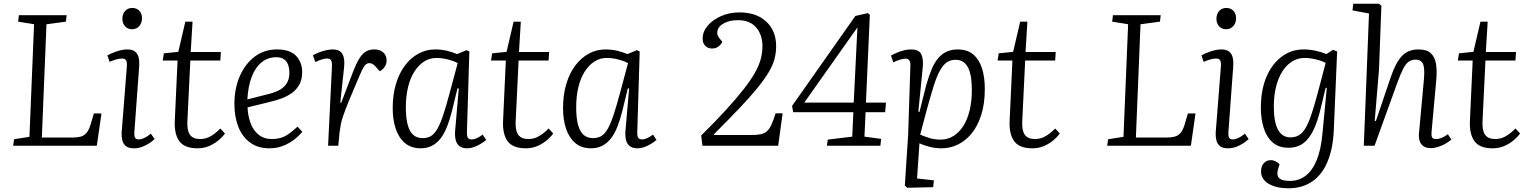

<svg xmlns="http://www.w3.org/2000/svg" viewBox="-20 -787 8245 1037"><path d="M56 -35 139 -48 164 -656 78 -670 82 -705H340L336 -670L231 -656L206 -44H369Q396 -44 415.5 -49Q435 -54 449 -71.5Q463 -89 473 -127L487 -174H528L503 0H51Z M665 -427Q667 -450 661.5 -460.5Q656 -471 639 -471Q626 -471 609.5 -466.5Q593 -462 572 -453L560 -488Q579 -499 610 -509.5Q641 -520 668 -520Q695 -520 710 -508Q725 -496 729.5 -473.5Q734 -451 731 -419L706 -78Q704 -54 709 -44Q714 -34 729 -34Q743 -34 759 -41.5Q775 -49 795 -65L815 -36Q804 -25 786.5 -13.5Q769 -2 748 6Q727 14 702 14Q675 14 660 2Q645 -10 640.5 -30Q636 -50 637 -71ZM641 -685Q641 -711 655.5 -727.5Q670 -744 694 -744Q710 -744 722 -737Q734 -730 740.5 -717.5Q747 -705 747 -688Q747 -664 732.5 -646.5Q718 -629 693 -629Q670 -629 655.5 -645Q641 -661 641 -685Z M865 -499 943 -507 981 -670H1020L1010 -506H1173L1170 -460H1008L992 -129Q990 -81 1006.5 -58.5Q1023 -36 1061 -36Q1092 -36 1119 -52Q1146 -68 1170 -93L1195 -66Q1179 -44 1155.5 -25.5Q1132 -7 1105 3.5Q1078 14 1047 14Q977 14 949 -24Q921 -62 924 -133L939 -460H859Z M1476 -520Q1546 -520 1579 -485.5Q1612 -451 1612 -397Q1612 -357 1596.5 -329.5Q1581 -302 1555.5 -284Q1530 -266 1499.5 -255Q1469 -244 1439 -237L1317 -207Q1319 -162 1333 -123Q1347 -84 1376 -60Q1405 -36 1449 -36Q1473 -36 1495 -42Q1517 -48 1539 -63.5Q1561 -79 1587 -103L1613 -75Q1601 -61 1584 -45.5Q1567 -30 1544.5 -16.5Q1522 -3 1495 5.5Q1468 14 1435 14Q1372 14 1329.5 -18Q1287 -50 1266.5 -104Q1246 -158 1246 -225Q1246 -309 1275 -375.5Q1304 -442 1355.5 -481Q1407 -520 1476 -520ZM1543 -394Q1543 -417 1536.5 -436Q1530 -455 1514.5 -466.5Q1499 -478 1472 -478Q1427 -478 1393 -450.5Q1359 -423 1339.5 -372Q1320 -321 1316 -250L1434 -280Q1469 -289 1493 -303Q1517 -317 1530 -339.5Q1543 -362 1543 -394Z M1773 -429Q1774 -449 1769 -460Q1764 -471 1746 -471Q1736 -471 1720.5 -466.5Q1705 -462 1683 -452L1670 -489Q1681 -495 1699.5 -502.5Q1718 -510 1738.5 -515Q1759 -520 1776 -520Q1816 -520 1830 -494.5Q1844 -469 1838 -419L1818 -233L1823 -232L1889 -405Q1905 -446 1921 -471.5Q1937 -497 1956 -508.5Q1975 -520 2000 -520Q2022 -520 2037 -512.5Q2052 -505 2060 -491.5Q2068 -478 2068 -461Q2068 -442 2058 -426.5Q2048 -411 2031 -402L2009 -427Q2000 -437 1992 -441.5Q1984 -446 1975 -446Q1968 -446 1962.5 -443.5Q1957 -441 1950.5 -433.5Q1944 -426 1937 -411.5Q1930 -397 1920 -374Q1886 -295 1866 -246Q1846 -197 1835.5 -167Q1825 -137 1821 -116.5Q1817 -96 1814 -72L1807 0H1752Z M2502 -78Q2501 -53 2506.5 -43.5Q2512 -34 2527 -34Q2541 -34 2556 -41Q2571 -48 2587 -60L2606 -31Q2594 -21 2577 -10.5Q2560 0 2541 7Q2522 14 2502 14Q2479 14 2463.5 3.5Q2448 -7 2442 -28Q2436 -49 2438 -79L2458 -309L2451 -310L2421 -187Q2409 -139 2394 -101.5Q2379 -64 2359 -38.5Q2339 -13 2312.5 0.5Q2286 14 2252 14Q2200 14 2166.5 -15Q2133 -44 2117 -92.5Q2101 -141 2101 -202Q2101 -275 2118.5 -333.5Q2136 -392 2167.5 -433.5Q2199 -475 2240.5 -497.5Q2282 -520 2330 -520Q2365 -520 2395 -512.5Q2425 -505 2449 -495L2500 -516L2515 -509ZM2262 -41Q2288 -41 2306.5 -51.5Q2325 -62 2341 -89Q2357 -116 2373 -163.5Q2389 -211 2409 -286L2452 -446Q2430 -458 2398.5 -466Q2367 -474 2336 -474Q2301 -474 2271 -455Q2241 -436 2218.5 -401Q2196 -366 2184 -317Q2172 -268 2172 -207Q2172 -150 2182 -113Q2192 -76 2212 -58.5Q2232 -41 2262 -41Z M2638 -499 2716 -507 2754 -670H2793L2783 -506H2946L2943 -460H2781L2765 -129Q2763 -81 2779.5 -58.5Q2796 -36 2834 -36Q2865 -36 2892 -52Q2919 -68 2943 -93L2968 -66Q2952 -44 2928.5 -25.5Q2905 -7 2878 3.5Q2851 14 2820 14Q2750 14 2722 -24Q2694 -62 2697 -133L2712 -460H2632Z M3422 -78Q3421 -53 3426.5 -43.5Q3432 -34 3447 -34Q3461 -34 3476 -41Q3491 -48 3507 -60L3526 -31Q3514 -21 3497 -10.5Q3480 0 3461 7Q3442 14 3422 14Q3399 14 3383.5 3.5Q3368 -7 3362 -28Q3356 -49 3358 -79L3378 -309L3371 -310L3341 -187Q3329 -139 3314 -101.5Q3299 -64 3279 -38.5Q3259 -13 3232.5 0.5Q3206 14 3172 14Q3120 14 3086.5 -15Q3053 -44 3037 -92.5Q3021 -141 3021 -202Q3021 -275 3038.5 -333.5Q3056 -392 3087.5 -433.5Q3119 -475 3160.5 -497.5Q3202 -520 3250 -520Q3285 -520 3315 -512.5Q3345 -505 3369 -495L3420 -516L3435 -509ZM3182 -41Q3208 -41 3226.5 -51.5Q3245 -62 3261 -89Q3277 -116 3293 -163.5Q3309 -211 3329 -286L3372 -446Q3350 -458 3318.5 -466Q3287 -474 3256 -474Q3221 -474 3191 -455Q3161 -436 3138.5 -401Q3116 -366 3104 -317Q3092 -268 3092 -207Q3092 -150 3102 -113Q3112 -76 3132 -58.5Q3152 -41 3182 -41Z M3775 -578Q3775 -616 3802 -648Q3829 -680 3874.5 -700Q3920 -720 3973 -720Q4066 -720 4119 -670Q4172 -620 4172 -538Q4172 -502 4163 -468Q4154 -434 4131.5 -396.5Q4109 -359 4071 -312Q4033 -265 3975.5 -204.5Q3918 -144 3837 -63V-58H4042Q4070 -58 4089 -62Q4108 -66 4121.5 -77.5Q4135 -89 4146 -112.5Q4157 -136 4169 -175H4207L4183 0H3774L3767 -55Q3846 -133 3902 -194.5Q3958 -256 3996 -304.5Q4034 -353 4056.5 -392.5Q4079 -432 4088.5 -467Q4098 -502 4098 -538Q4098 -599 4064 -638.5Q4030 -678 3966 -678Q3923 -678 3894 -663.5Q3865 -649 3856.5 -627Q3848 -605 3864 -582L3881 -562Q3875 -546 3860 -535.5Q3845 -525 3827 -525Q3803 -525 3789 -539.5Q3775 -554 3775 -578Z M4657 -233H4765L4761 -181H4655L4649 -49L4739 -37L4735 0H4446L4451 -33L4583 -49L4589 -181H4264L4258 -215L4600 -701L4667 -716L4678 -707ZM4591 -233 4611 -639 4324 -233Z M4897 -431Q4898 -451 4891.5 -460.5Q4885 -470 4871 -470Q4859 -470 4840 -464.5Q4821 -459 4805 -450L4792 -487Q4809 -496 4827 -503.5Q4845 -511 4863.5 -515.5Q4882 -520 4901 -520Q4942 -520 4955 -495.5Q4968 -471 4964 -426L4940 -184L4946 -182L4982 -325Q4996 -375 5011.5 -412Q5027 -449 5047.5 -473Q5068 -497 5094 -508.5Q5120 -520 5152 -520Q5205 -520 5237 -492.5Q5269 -465 5284 -417.5Q5299 -370 5299 -306Q5299 -227 5280 -167Q5261 -107 5228.5 -67Q5196 -27 5154 -6.5Q5112 14 5065 14Q5030 14 4997 5Q4964 -4 4946 -13L4933 177L5024 187L5020 224L4880 227L4867 216L4885 -60ZM5141 -464Q5114 -464 5094 -450.5Q5074 -437 5056.5 -405.5Q5039 -374 5022.5 -321.5Q5006 -269 4985 -192L4950 -60Q4970 -51 4998 -42Q5026 -33 5061 -33Q5098 -33 5129 -52Q5160 -71 5182.5 -106Q5205 -141 5217 -190.5Q5229 -240 5229 -300Q5229 -332 5225.5 -361Q5222 -390 5212.5 -413.5Q5203 -437 5185.5 -450.5Q5168 -464 5141 -464Z M5374 -499 5452 -507 5490 -670H5529L5519 -506H5682L5679 -460H5517L5501 -129Q5499 -81 5515.5 -58.5Q5532 -36 5570 -36Q5601 -36 5628 -52Q5655 -68 5679 -93L5704 -66Q5688 -44 5664.5 -25.5Q5641 -7 5614 3.5Q5587 14 5556 14Q5486 14 5458 -24Q5430 -62 5433 -133L5448 -460H5368Z M5965 -35 6048 -48 6073 -656 5987 -670 5991 -705H6249L6245 -670L6140 -656L6115 -44H6278Q6305 -44 6324.5 -49Q6344 -54 6358 -71.5Q6372 -89 6382 -127L6396 -174H6437L6412 0H5960Z M6574 -427Q6576 -450 6570.5 -460.5Q6565 -471 6548 -471Q6535 -471 6518.5 -466.5Q6502 -462 6481 -453L6469 -488Q6488 -499 6519 -509.5Q6550 -520 6577 -520Q6604 -520 6619 -508Q6634 -496 6638.5 -473.5Q6643 -451 6640 -419L6615 -78Q6613 -54 6618 -44Q6623 -34 6638 -34Q6652 -34 6668 -41.5Q6684 -49 6704 -65L6724 -36Q6713 -25 6695.5 -13.5Q6678 -2 6657 6Q6636 14 6611 14Q6584 14 6569 2Q6554 -10 6549.5 -30Q6545 -50 6546 -71ZM6550 -685Q6550 -711 6564.5 -727.5Q6579 -744 6603 -744Q6619 -744 6631 -737Q6643 -730 6649.5 -717.5Q6656 -705 6656 -688Q6656 -664 6641.5 -646.5Q6627 -629 6602 -629Q6579 -629 6564.5 -645Q6550 -661 6550 -685Z M7146 -312 7140 -313 7113 -201Q7097 -133 7074.5 -85.5Q7052 -38 7019.5 -13.5Q6987 11 6939 11Q6886 11 6853 -18.5Q6820 -48 6805 -97Q6790 -146 6790 -205Q6790 -301 6820 -371.5Q6850 -442 6902.5 -481Q6955 -520 7020 -520Q7052 -520 7083.5 -513.5Q7115 -507 7144 -495L7180 -518L7202 -509L7184 -88Q7182 -30 7171 19Q7160 68 7140.5 107Q7121 146 7092 173.5Q7063 201 7024.5 215.5Q6986 230 6938 230Q6907 230 6880.5 224Q6854 218 6833.5 206.5Q6813 195 6802 178Q6791 161 6791 139Q6791 110 6806 94Q6821 78 6844 78Q6853 78 6861.5 81Q6870 84 6877.5 89Q6885 94 6891 101L6883 126Q6877 146 6880.5 160.5Q6884 175 6900 182.5Q6916 190 6948 190Q6995 190 7031.5 162.5Q7068 135 7091.5 78Q7115 21 7123 -69ZM6950 -45Q6976 -45 6996 -57Q7016 -69 7032 -96.5Q7048 -124 7064 -172Q7080 -220 7099 -292L7140 -447Q7118 -459 7086 -466.5Q7054 -474 7026 -474Q6990 -474 6959.5 -455.5Q6929 -437 6906.5 -402Q6884 -367 6872 -318.5Q6860 -270 6860 -211Q6860 -128 6882.5 -86.5Q6905 -45 6950 -45Z M7819 -33Q7810 -26 7797.5 -17.5Q7785 -9 7770.5 -2.5Q7756 4 7740 8.5Q7724 13 7709 13Q7683 13 7668 2.5Q7653 -8 7647.5 -26Q7642 -44 7644 -67L7671 -362Q7676 -421 7665 -443Q7654 -465 7626 -465Q7604 -465 7588 -453.5Q7572 -442 7558 -414.5Q7544 -387 7527 -340L7404 0H7346L7374 -714L7285 -731L7289 -767H7427L7441 -756L7428 -411L7405 -135L7411 -133L7491 -369Q7504 -407 7518.5 -435.5Q7533 -464 7550.5 -483Q7568 -502 7590.5 -511Q7613 -520 7641 -520Q7686 -520 7708 -499.5Q7730 -479 7736 -441.5Q7742 -404 7737 -351L7712 -76Q7710 -53 7715 -44.5Q7720 -36 7736 -36Q7751 -36 7767.5 -43Q7784 -50 7800 -62Z M7860 -499 7938 -507 7976 -670H8015L8005 -506H8168L8165 -460H8003L7987 -129Q7985 -81 8001.5 -58.5Q8018 -36 8056 -36Q8087 -36 8114 -52Q8141 -68 8165 -93L8190 -66Q8174 -44 8150.5 -25.5Q8127 -7 8100 3.5Q8073 14 8042 14Q7972 14 7944 -24Q7916 -62 7919 -133L7934 -460H7854Z"/></svg>

Font: Literata 24pt Light
Style: Italic
Weight: 300
Italic angle: -2°
Designer: Latin by Veronika Burian and Jose Scaglione. Greek by Irene Vlachou. Cyrillic by Vera Evstafieva
Foundry: TypeTogether
Version: Version 3.103;gftools[0.9.29]